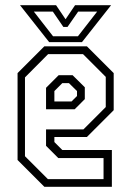

<svg xmlns="http://www.w3.org/2000/svg" viewBox="-20 -718 504 738"><path d="M314 -540 417 -437V-294.5L314 -191.5H189V-172L219.5 -141.5H410V0H150.5L47.5 -103V-437L150.5 -540ZM299 -510H165L76 -420.5V-117.5L164 -29.5H378V-110.5H204L157 -157.5V-220.5H300.5L386.5 -306.5V-422.5ZM259 -429 306 -382.5V-337L267 -298H157V-380.5L205.5 -429ZM245 -398.5H219.5L189 -368V-328H255L276 -349V-368ZM169 -556 57 -698H195.5L232 -644L268.5 -698H407L295 -556ZM184 -578.5H279.5L353.5 -673.5H280.5L239.5 -614.5H223.5L183 -673.5H110Z"/></svg>

Font: Tourney Condensed Light
Style: Regular
Weight: 300
Width: 3
Designer: Tyler Finck
Foundry: Etcetera Type Co
Version: Version 1.010; ttfautohint (v1.8.3)